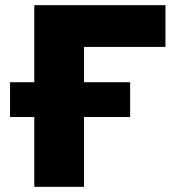

<svg xmlns="http://www.w3.org/2000/svg" viewBox="-20 -725 685 745"><path d="M113 0V-271H19V-406H113V-705H622V-543H306V-406H485V-271H306V0Z"/></svg>

Font: Nunito Sans 6pt Black
Style: Regular
Weight: 900
Version: Version 3.101;gftools[0.9.27]